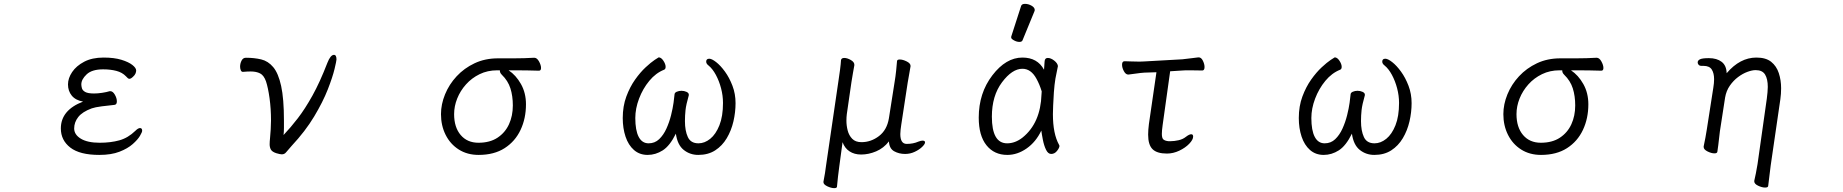

<svg xmlns="http://www.w3.org/2000/svg" viewBox="-20 -784 9540 994"><path d="M551 -312Q564 -312 574.5 -294Q585 -276 585 -259Q585 -242 572 -241Q541 -238 506.5 -233.5Q472 -229 455 -223Q406 -205 385 -178Q364 -151 364 -119Q364 -87 398.5 -66Q433 -45 496 -45Q553 -45 598 -57.5Q643 -70 681 -107Q695 -121 705 -121Q716 -121 716 -107Q716 -100 704.5 -80.5Q693 -61 667 -38Q641 -15 598.5 1.5Q556 18 494 18Q393 18 344 -20Q295 -58 295 -119Q295 -214 410 -258Q371 -265 351.5 -289Q332 -313 332 -347Q332 -379 353.5 -411Q375 -443 416 -464.5Q457 -486 516 -486Q571 -486 608.5 -474.5Q646 -463 665.5 -447.5Q685 -432 685 -419Q685 -412 681.5 -403.5Q678 -395 669 -387Q658 -376 650 -376Q645 -376 641 -380Q637 -384 632 -389Q613 -409 582.5 -417Q552 -425 514 -425Q456 -425 428.5 -399Q401 -373 401 -347Q401 -339 404 -327.5Q407 -316 421 -308Q435 -300 467 -300Q486 -300 509 -303.5Q532 -307 548 -312Z M1237 -412Q1230 -412 1226.5 -420.5Q1223 -429 1223 -439Q1223 -455 1230.5 -470Q1238 -485 1253 -485Q1296 -485 1332 -476.5Q1368 -468 1394.5 -436.5Q1421 -405 1435.5 -339Q1450 -273 1450 -159Q1450 -140 1450 -121.5Q1450 -103 1448 -85Q1485 -124 1522 -172Q1559 -220 1597.5 -289Q1636 -358 1675 -459Q1691 -500 1709 -500Q1722 -500 1722 -476Q1722 -469 1712 -427Q1702 -385 1677 -321Q1652 -257 1606.5 -181Q1561 -105 1490 -29Q1470 -7 1461.5 4Q1453 15 1439 15Q1430 15 1410 9Q1389 2 1382.5 -9.5Q1376 -21 1376 -37Q1376 -44 1376.5 -52Q1377 -60 1378 -69Q1380 -92 1381.5 -114.5Q1383 -137 1383 -160Q1383 -221 1375.5 -275.5Q1368 -330 1357 -363Q1346 -394 1326.5 -404Q1307 -414 1278 -414Q1269 -414 1259 -413.5Q1249 -413 1238 -412Z M2746 -485Q2760 -485 2770.5 -466Q2781 -447 2781 -432Q2781 -418 2770 -418Q2737 -419 2708 -419.5Q2679 -420 2644 -420H2613Q2651 -395 2677 -349Q2703 -303 2703 -244Q2703 -171 2675 -111.5Q2647 -52 2592.5 -17Q2538 18 2458 18Q2399 18 2355 -10Q2311 -38 2287 -86Q2263 -134 2263 -193Q2263 -244 2284 -295.5Q2305 -347 2344 -389Q2383 -431 2437 -456.5Q2491 -482 2558 -482H2640Q2694 -482 2745 -485ZM2568 -420H2554Q2504 -420 2463 -400Q2422 -380 2392.5 -347Q2363 -314 2347 -274Q2331 -234 2331 -193Q2331 -125 2365 -85Q2399 -45 2457 -45Q2516 -45 2555.5 -71Q2595 -97 2615 -140.5Q2635 -184 2635 -238Q2635 -287 2622.5 -326.5Q2610 -366 2578 -397Q2572 -403 2570 -408Q2568 -413 2568 -417Z M3546 -291Q3532 -242 3529 -214Q3526 -186 3526 -157Q3526 -107 3541 -74.5Q3556 -42 3596 -42Q3628 -42 3657 -65.5Q3686 -89 3704.5 -135.5Q3723 -182 3723 -251Q3723 -289 3713 -327Q3703 -365 3686 -396.5Q3669 -428 3648 -445Q3636 -454 3636 -465Q3636 -480 3652 -480Q3665 -480 3687.5 -462.5Q3710 -445 3733 -413.5Q3756 -382 3772 -340Q3788 -298 3788 -250Q3788 -203 3777 -155.5Q3766 -108 3742.5 -68.5Q3719 -29 3682.5 -5.5Q3646 18 3595 18Q3552 18 3519.5 -8Q3487 -34 3479 -92Q3448 -29 3411 -5.5Q3374 18 3333 18Q3291 18 3262 -7.5Q3233 -33 3218.5 -76.5Q3204 -120 3204 -173Q3204 -234 3222.5 -284Q3241 -334 3268 -372Q3295 -410 3322.5 -435.5Q3350 -461 3369.5 -474Q3389 -487 3390 -487Q3403 -487 3414.5 -469.5Q3426 -452 3426 -438Q3426 -426 3418 -423Q3375 -406 3341.5 -365.5Q3308 -325 3288.5 -273.5Q3269 -222 3269 -173Q3269 -109 3286.5 -75.5Q3304 -42 3338 -42Q3370 -42 3392.5 -63.5Q3415 -85 3430 -118Q3445 -151 3454 -187Q3463 -223 3467 -252Q3471 -281 3472 -294Q3472 -304 3483.5 -309Q3495 -314 3508 -314Q3522 -314 3534 -308.5Q3546 -303 3546 -294Z M4612 -363Q4616 -386 4619.5 -419Q4623 -452 4624 -468Q4625 -476 4638 -476Q4654 -476 4674 -466Q4694 -456 4694 -443V-441Q4692 -427 4687.5 -403.5Q4683 -380 4679 -355L4646 -139Q4644 -125 4642.5 -113Q4641 -101 4641 -90Q4641 -39 4674 -39Q4708 -39 4735 -51Q4748 -56 4756 -56Q4769 -56 4769 -47Q4769 -38 4754 -23.5Q4739 -9 4715.5 2Q4692 13 4666 13Q4634 13 4609 -1Q4584 -15 4582 -52Q4555 -17 4516 -0.5Q4477 16 4438 16Q4403 16 4378 -0.5Q4353 -17 4342 -48L4325 78Q4322 99 4318.5 129.5Q4315 160 4313 183Q4312 190 4299 190Q4283 190 4263 180.5Q4243 171 4243 159V157Q4247 137 4251 112.5Q4255 88 4257 70L4321 -367Q4325 -392 4329 -423Q4333 -454 4334 -473Q4336 -484 4351 -484Q4366 -484 4384.5 -473.5Q4403 -463 4403 -449V-446Q4401 -433 4396 -407Q4391 -381 4388 -359L4364 -193Q4363 -186 4362.5 -177Q4362 -168 4362 -159Q4362 -134 4368.5 -108.5Q4375 -83 4392 -65.5Q4409 -48 4440 -48Q4489 -48 4530.5 -79.5Q4572 -111 4582 -172Z M5266 -752Q5269 -764 5286.5 -764Q5304 -764 5320.5 -754.5Q5337 -745 5337 -732Q5337 -729 5336 -727L5274 -576Q5271 -567 5257.5 -567Q5244 -567 5229.5 -575Q5215 -583 5215 -589.5Q5215 -596 5216 -597ZM5385 -423Q5387 -445 5388 -466Q5389 -484 5404.5 -484Q5420 -484 5437.5 -470.5Q5455 -457 5457 -442Q5452 -420 5444 -377Q5439 -347 5436 -306Q5431 -225 5431 -193Q5431 -91 5463 -34L5465 -29Q5465 -19 5452.5 -3Q5440 13 5422 13Q5406 13 5395.5 -8.5Q5385 -30 5379 -60.5Q5373 -91 5371 -108Q5343 -49 5295 -15.5Q5247 18 5195 18Q5127 18 5087 -32Q5047 -82 5047 -175Q5047 -302 5117.5 -394Q5188 -486 5273 -486Q5351 -486 5385 -423ZM5373 -311Q5362 -347 5346 -376Q5318 -428 5273 -428Q5220 -428 5167.5 -358Q5115 -288 5115 -180Q5115 -42 5194 -42Q5236 -42 5274 -72Q5367 -147 5372 -296Q5372 -304 5373 -311Z M6040 -53Q6059 -53 6081.5 -58Q6104 -63 6120 -76Q6137 -89 6147 -89Q6157 -89 6157 -77Q6157 -61 6137 -40Q6117 -19 6085.5 -4Q6054 11 6021 11Q5970 11 5947 -11.5Q5924 -34 5924 -87Q5924 -99 5925 -112.5Q5926 -126 5928 -142L5967 -410L5905 -408Q5887 -407 5860 -403Q5833 -399 5822 -398H5821Q5808 -398 5798.5 -415.5Q5789 -433 5789 -449Q5789 -467 5802 -467Q5811 -467 5834 -466Q5857 -465 5879 -465Q5887 -465 5893.5 -465.5Q5900 -466 5905 -466L6101 -477Q6123 -479 6147.5 -482.5Q6172 -486 6184 -487H6186Q6199 -487 6207.5 -469.5Q6216 -452 6216 -437Q6216 -419 6204 -419Q6196 -419 6177.5 -419.5Q6159 -420 6139 -420Q6129 -420 6119 -420Q6109 -420 6101 -419L6038 -415L5999 -136Q5997 -122 5996 -110.5Q5995 -99 5995 -91Q5995 -69 6003 -62Q6011 -55 6029 -53Z M7046 -291Q7032 -242 7029 -214Q7026 -186 7026 -157Q7026 -107 7041 -74.5Q7056 -42 7096 -42Q7128 -42 7157 -65.5Q7186 -89 7204.5 -135.5Q7223 -182 7223 -251Q7223 -289 7213 -327Q7203 -365 7186 -396.5Q7169 -428 7148 -445Q7136 -454 7136 -465Q7136 -480 7152 -480Q7165 -480 7187.5 -462.5Q7210 -445 7233 -413.5Q7256 -382 7272 -340Q7288 -298 7288 -250Q7288 -203 7277 -155.5Q7266 -108 7242.5 -68.5Q7219 -29 7182.5 -5.5Q7146 18 7095 18Q7052 18 7019.5 -8Q6987 -34 6979 -92Q6948 -29 6911 -5.5Q6874 18 6833 18Q6791 18 6762 -7.5Q6733 -33 6718.5 -76.5Q6704 -120 6704 -173Q6704 -234 6722.5 -284Q6741 -334 6768 -372Q6795 -410 6822.5 -435.5Q6850 -461 6869.5 -474Q6889 -487 6890 -487Q6903 -487 6914.5 -469.5Q6926 -452 6926 -438Q6926 -426 6918 -423Q6875 -406 6841.5 -365.5Q6808 -325 6788.5 -273.5Q6769 -222 6769 -173Q6769 -109 6786.5 -75.5Q6804 -42 6838 -42Q6870 -42 6892.5 -63.5Q6915 -85 6930 -118Q6945 -151 6954 -187Q6963 -223 6967 -252Q6971 -281 6972 -294Q6972 -304 6983.5 -309Q6995 -314 7008 -314Q7022 -314 7034 -308.5Q7046 -303 7046 -294Z M8246 -485Q8260 -485 8270.5 -466Q8281 -447 8281 -432Q8281 -418 8270 -418Q8237 -419 8208 -419.5Q8179 -420 8144 -420H8113Q8151 -395 8177 -349Q8203 -303 8203 -244Q8203 -171 8175 -111.5Q8147 -52 8092.5 -17Q8038 18 7958 18Q7899 18 7855 -10Q7811 -38 7787 -86Q7763 -134 7763 -193Q7763 -244 7784 -295.5Q7805 -347 7844 -389Q7883 -431 7937 -456.5Q7991 -482 8058 -482H8140Q8194 -482 8245 -485ZM8068 -420H8054Q8004 -420 7963 -400Q7922 -380 7892.5 -347Q7863 -314 7847 -274Q7831 -234 7831 -193Q7831 -125 7865 -85Q7899 -45 7957 -45Q8016 -45 8055.5 -71Q8095 -97 8115 -140.5Q8135 -184 8135 -238Q8135 -287 8122.5 -326.5Q8110 -366 8078 -397Q8072 -403 8070 -408Q8068 -413 8068 -417Z M9134 179Q9133 187 9118 187Q9102 187 9082 177.5Q9062 168 9062 155V152Q9066 135 9070.5 112.5Q9075 90 9079 65L9127 -274Q9129 -291 9130.5 -306Q9132 -321 9132 -334Q9132 -375 9118 -398Q9104 -421 9069 -421Q9051 -421 9026.5 -412Q9002 -403 8978 -385Q8954 -367 8935.5 -340.5Q8917 -314 8911 -279L8884 -104Q8883 -95 8880.5 -74Q8878 -53 8875.5 -31.5Q8873 -10 8871 1Q8870 10 8856 10Q8840 10 8820 0Q8800 -10 8800 -23V-26Q8804 -44 8809 -71Q8814 -98 8816 -112L8850 -330Q8852 -342 8853 -353Q8854 -364 8854 -374Q8854 -405 8842 -424Q8830 -443 8799 -443H8789Q8779 -443 8774 -448.5Q8769 -454 8769 -461Q8769 -471 8781 -477Q8793 -483 8827 -483Q8868 -483 8893 -464Q8918 -445 8919 -405Q8988 -486 9073 -486Q9122 -486 9149.5 -464Q9177 -442 9189 -405.5Q9201 -369 9201 -327Q9201 -313 9200 -298.5Q9199 -284 9197 -270L9147 73Z"/></svg>

Font: Moon Stars Kai T HW
Style: Regular
Weight: 400
Designer: GuiWonder
Version: Version 1.101